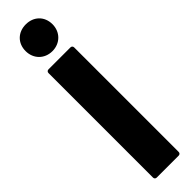

<svg xmlns="http://www.w3.org/2000/svg" viewBox="-318 -899 878 878"><g transform="rotate(-45 121.5 -459.5)"><path d="M126 -746C176 -746 213 -783 213 -833C213 -884 177 -919 126 -919C75 -919 39 -884 39 -833C39 -783 75 -746 126 -746ZM54 0H196C203 0 208 -5 208 -12V-688C208 -695 203 -700 196 -700H54C47 -700 42 -695 42 -688V-12C42 -5 47 0 54 0Z"/></g></svg>

Font: Barlow Semi Condensed ExtraBold
Style: Regular
Weight: 800
Width: 4
Designer: Jeremy Tribby
Foundry: Tribby Type
Version: Version 1.422;hotconv 1.0.109;makeotfexe 2.5.65596